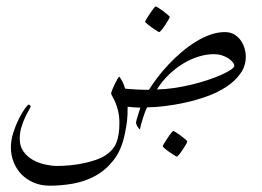

<svg xmlns="http://www.w3.org/2000/svg" viewBox="-20 -343 822 603"><path d="M752 -166Q752 -135.7 735.1 -112.1Q718.3 -88.4 691.2 -70.6Q664.1 -52.7 630.1 -40.5Q596.2 -28.3 561.8 -20.8Q527.3 -13.2 495.6 -9.5Q463.9 -5.9 441.9 -5.9Q439.5 -1.5 436 7.3Q432.6 16.1 429.4 26.4Q426.3 36.6 423.3 46.6Q420.4 56.6 419.9 63Q418.5 63 416.3 60.8Q414.1 58.6 412.1 55.2Q410.2 51.8 408.7 48.3Q407.2 44.9 407.2 42Q407.2 40 408.7 34.4Q410.2 28.8 412.4 22Q414.6 15.1 416.7 7.8Q418.9 0.5 420.9 -4.9Q411.1 -4.9 399.9 -5.9Q388.7 -6.8 380.9 -7.8Q380.9 7.8 380.4 18.3Q379.9 28.8 378.9 37.6Q377.9 46.4 376.2 55.4Q374.5 64.5 372.1 77.1Q361.8 128.4 336.4 160.4Q311 192.4 278.1 210Q245.1 227.5 208.3 233.9Q171.4 240.2 137.2 240.2Q108.4 240.2 85.7 230.5Q63 220.7 47.1 204.1Q31.2 187.5 22.7 165.8Q14.2 144 14.2 120.1Q14.2 96.7 22 72.8Q29.8 48.8 39.6 29.5Q49.3 10.3 58.3 -2Q67.4 -14.2 69.8 -14.2Q72.3 -14.2 74.2 -12.5Q76.2 -10.7 76.2 -8.8Q76.2 -5.9 70.8 2.9Q65.4 11.7 59.1 25.1Q52.7 38.6 47.4 55.9Q42 73.2 42 92.8Q42 117.2 54.2 133.5Q66.4 149.9 84.2 159.7Q102.1 169.4 122.3 173.8Q142.6 178.2 158.2 178.2Q179.2 178.2 201.2 176Q223.1 173.8 243.7 169.4Q264.2 165 281.7 158.9Q299.3 152.8 311 145Q336.9 127.9 345.9 104Q355 80.1 355 43.9Q355 21 350.8 4.9Q346.7 -11.2 342 -22.2Q337.4 -33.2 333.3 -39.6Q329.1 -45.9 329.1 -49.8Q329.1 -52.7 332.5 -61Q335.9 -69.3 340.3 -78.6Q344.7 -87.9 348.9 -95Q353 -102.1 355 -102.1Q360.8 -93.8 365.5 -84.5Q370.1 -75.2 373 -64.5Q387.7 -63 406.5 -62Q425.3 -61 447.8 -61Q459 -79.1 474.6 -99.6Q490.2 -120.1 509.3 -140.4Q528.3 -160.6 549.8 -179Q571.3 -197.3 594 -211.4Q616.7 -225.6 640.1 -233.9Q663.6 -242.2 686 -242.2Q704.1 -242.2 716.6 -234.4Q729 -226.6 736.8 -215.1Q744.6 -203.6 748.3 -190.4Q752 -177.2 752 -166ZM715.8 -136.2Q715.8 -141.6 710.7 -147.9Q705.6 -154.3 697 -159.9Q688.5 -165.5 676.8 -169.2Q665 -172.9 651.9 -172.9Q628.4 -172.9 603.8 -165.3Q579.1 -157.7 555.7 -143.6Q532.2 -129.4 510.7 -108.9Q489.3 -88.4 472.7 -62Q499 -62.5 527.1 -66.7Q555.2 -70.8 582.3 -77.4Q609.4 -84 633.5 -92Q657.7 -100.1 676 -108.4Q694.3 -116.7 705.1 -124Q715.8 -131.3 715.8 -136.2ZM513.2 -290Q513.2 -288.1 508.8 -280.5Q504.4 -272.9 498.8 -264.4Q493.2 -255.9 487.5 -249Q481.9 -242.2 480 -242.2Q479 -242.2 471.9 -246.6Q464.8 -251 456.8 -256.6Q448.7 -262.2 442.4 -267.6Q436 -272.9 436 -274.9Q436 -276.9 440.7 -284.4Q445.3 -292 450.9 -300.5Q456.5 -309.1 461.9 -315.9Q467.3 -322.8 468.8 -322.8Q470.7 -322.8 478 -318.1Q485.4 -313.5 493.2 -307.6Q501 -301.8 507.1 -296.4Q513.2 -291 513.2 -290ZM568.4 101.1Q568.4 103 564 110.6Q559.6 118.2 554 126.7Q548.3 135.3 542.7 142.1Q537.1 148.9 535.2 148.9Q534.2 148.9 527.1 144.5Q520 140.1 512 134.5Q503.9 128.9 497.6 123.5Q491.2 118.2 491.2 116.2Q491.2 114.3 495.8 106.7Q500.5 99.1 506.1 90.6Q511.7 82 517.1 75.2Q522.5 68.4 523.9 68.4Q525.9 68.4 533.2 73Q540.5 77.6 548.3 83.5Q556.2 89.4 562.3 94.7Q568.4 100.1 568.4 101.1Z"/></svg>

Font: Scheherazade Rohingya
Style: Regular
Weight: 400
Designer: SIL International
Foundry: SIL International
Version: Version 2.000 (build 440/429)